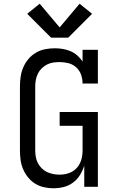

<svg xmlns="http://www.w3.org/2000/svg" viewBox="-20 -1002 640 1030"><path d="M267 8Q242 8 216.5 2.5Q191 -3 169 -16.5Q147 -30 130.5 -50.5Q114 -71 104 -94.5Q94 -118 90.5 -143.5Q87 -169 87 -195V-540Q87 -566 91 -592Q95 -618 105.5 -642Q116 -666 133 -686Q150 -706 173 -719.5Q196 -733 222 -738Q248 -743 274 -743Q295 -743 316.5 -739.5Q338 -736 358 -727.5Q378 -719 394.5 -704.5Q411 -690 423 -672V-735H505V-554H423Q423 -578 415 -601Q407 -624 389 -640.5Q371 -657 347.5 -663Q324 -669 300 -669Q283 -669 265.5 -666.5Q248 -664 232.5 -656Q217 -648 204 -635.5Q191 -623 183.5 -607.5Q176 -592 172.5 -574.5Q169 -557 169 -540V-195Q169 -178 172 -160.5Q175 -143 183 -127.5Q191 -112 203.5 -99.5Q216 -87 231.5 -79.5Q247 -72 264.5 -68.5Q282 -65 299 -65Q316 -65 333 -68.5Q350 -72 365 -80Q380 -88 391.5 -100.5Q403 -113 410 -128.5Q417 -144 420 -161Q423 -178 423 -195V-327H300V-401H505V0H432V-114Q424 -88 409.5 -64Q395 -40 372.5 -23Q350 -6 322.5 1Q295 8 267 8ZM254 -800 126 -928 193 -982 300 -855 407 -982 474 -928 346 -800Z"/></svg>

Font: Iosevka Slab Extended
Style: Regular
Weight: 400
Width: 7
Monospace: yes
Designer: Belleve Invis
Foundry: Belleve Invis
Version: Version 11.1.1; ttfautohint (v1.8.3)